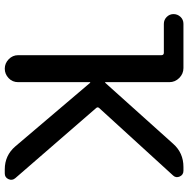

<svg xmlns="http://www.w3.org/2000/svg" viewBox="-12 -758 770 785"><g transform="rotate(90 372.5 -365.0)"><path d="M77.1 -650.4Q60.5 -650.4 48.8 -662.1Q37.1 -673.8 37.1 -689.9Q37.1 -706.1 48.3 -718.3Q59.6 -730.5 77.1 -730.5H257.8Q281.2 -730.5 298.3 -713.4Q315.4 -696.3 315.4 -672.9V-411.1Q315.4 -410.2 316.4 -410.2L318.4 -411.1L567.4 -688.5Q604.5 -730.5 662.1 -730.5H677.7Q694.3 -730.5 701.2 -715.3Q708 -700.2 697.3 -688.5L420.9 -385.7Q416 -379.9 420.9 -374L708 -43Q718.8 -30.3 711.9 -15.1Q705.1 0 688.5 0H671.9Q615.2 0 578.1 -43L318.4 -348.6Q317.4 -349.6 316.4 -349.6Q315.4 -349.6 315.4 -348.6V-54.7Q315.4 -31.2 298.8 -15.6Q282.2 0 260.3 0Q238.3 0 221.7 -16.1Q205.1 -32.2 205.1 -54.7V-640.6Q205.1 -649.4 196.3 -650.4Z"/></g></svg>

Font: Rounded Mgen+ 2p medium
Style: Regular
Weight: 500
Designer: [Source Han Sans]
Ryoko NISHIZUKA  (kana & ideographs); Paul D. Hunt (Latin, Greek & Cyrillic); Wenlong ZHANG  (bopomofo
Version: Version 1.059.20150602